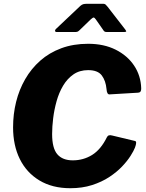

<svg xmlns="http://www.w3.org/2000/svg" viewBox="-20 -983 771 1013"><path d="M445 -752Q528 -752 590 -721Q652 -690 687.5 -637Q723 -584 725 -517Q726 -495 709 -494L558 -485Q544 -484 542 -513Q538 -557 517 -585Q496 -613 445 -613Q400 -613 367.5 -590.5Q335 -568 313 -531Q291 -494 278.5 -449Q266 -404 260.5 -359Q255 -314 255 -276Q255 -201 282.5 -169Q310 -137 364 -137Q420 -137 466 -165.5Q512 -194 544 -259Q551 -274 572 -268L693 -239Q704 -236 692 -204Q686 -188 669 -161Q652 -134 624 -104.5Q596 -75 556.5 -49Q517 -23 465.5 -6.5Q414 10 351 10Q256 10 188 -31Q120 -72 84.5 -144Q49 -216 49 -311Q49 -381 65 -445.5Q81 -510 113 -565.5Q145 -621 192.5 -663Q240 -705 303.5 -728.5Q367 -752 445 -752ZM486 -880Q479 -890 474.5 -890.5Q470 -891 459 -881L400 -824Q393 -817 388 -815.5Q383 -814 374 -814H280Q271 -814 270.5 -820Q270 -826 276 -831L404 -952Q412 -959 419.5 -961Q427 -963 440 -963H524Q534 -963 539 -957Q544 -951 548 -947L641 -827Q648 -818 645 -816Q642 -814 632 -814H544Q535 -814 531 -817Q527 -820 523 -827Z"/></svg>

Font: Libre Franklin Thin ExtraBold
Style: Italic
Weight: 800
Italic angle: -8°
Version: Version 2.000